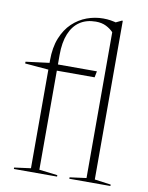

<svg xmlns="http://www.w3.org/2000/svg" viewBox="-83 -795 660 856"><g transform="rotate(10 247.0 -367.5)"><path d="M152 -16.5 235 -6.5V0H39.5V-6.5L114 -16.5V-504Q114 -563.5 131.2 -606.2Q148.5 -649 177.2 -676.2Q206 -703.5 242 -716.8Q278 -730 316 -730Q333.5 -730 349.5 -727.5Q365.5 -725 386.5 -719L361.5 -717L399 -735H403V-680.5V-16.5L476.5 -6.5V0H290.5V-6.5L365.5 -16.5V-676.5Q352.5 -690.5 332.8 -700.5Q313 -710.5 286 -710.5Q243.5 -710.5 213.5 -690.5Q183.5 -670.5 167.8 -631.8Q152 -593 152 -536.5ZM328.5 -493 323 -465H143.5L120 -462.5L7.5 -472V-480L125.5 -495L130 -493Z"/></g></svg>

Font: Newsreader 60pt ExtraLight
Style: Regular
Weight: 250
Designer: Hugues Gentile
Foundry: Production Type
Version: Version 1.003